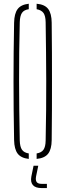

<svg xmlns="http://www.w3.org/2000/svg" viewBox="-20 -824 342 1001"><path d="M130 4.5Q89.5 0 72 -23.2Q54.5 -46.5 53.5 -93.5Q52 -175 51.2 -250.5Q50.5 -326 50.5 -399.8Q50.5 -473.5 51.2 -548.8Q52 -624 53.5 -705.5Q54.5 -753.5 72 -776.8Q89.5 -800 130 -804.5V-776Q105 -772.5 94.5 -756.8Q84 -741 83 -708Q81 -628 80.2 -552.8Q79.5 -477.5 79.5 -403Q79.5 -328.5 80.5 -251.5Q81.5 -174.5 83 -91.5Q84 -59 94.5 -43.5Q105 -28 130 -24ZM171 4.5V-24Q196 -28 206.8 -43.5Q217.5 -59 218 -91.5Q220 -174.5 220.5 -251.5Q221 -328.5 221 -403Q221 -477.5 220 -552.8Q219 -628 218 -708Q217.5 -741 206.8 -756.2Q196 -771.5 171 -776V-804.5Q213 -801 231 -777.5Q249 -754 249.5 -705.5Q250.5 -624 250.8 -548.5Q251 -473 251 -399.5Q251 -326 250.8 -250.5Q250.5 -175 249.5 -93.5Q249 -46 231 -22.8Q213 0.5 171 4.5ZM224.5 156.5H197Q165 156.5 151.5 141Q138 125.5 143.5 96L155 40H179.5L168 96Q164.5 115.5 171.2 125Q178 134.5 197 134.5H224.5Z"/></svg>

Font: Big Shoulders Stencil Display Thin ExtraLight
Style: Regular
Weight: 250
Version: Version 2.001